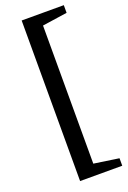

<svg xmlns="http://www.w3.org/2000/svg" viewBox="-173 -788 691 1036"><g transform="rotate(-20 172.5 -270.0)"><path d="M97 191V-731H339V-687L196 -666V127L339 148V191Z"/></g></svg>

Font: Piazzolla SC SemiBold
Style: Regular
Weight: 600
Designer: Juan Pablo del Peral
Foundry: Huerta Tipografica
Version: Version 1.330